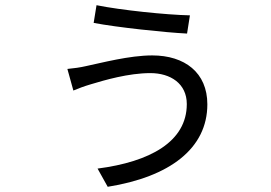

<svg xmlns="http://www.w3.org/2000/svg" viewBox="-20 -657 1040 738"><path d="M698 -257C698 -112 556 -35 355 -9L394 61C632 23 777 -86 777 -256C777 -378 690 -444 565 -444C477 -444 369 -415 311 -403C290 -398 262 -394 239 -392L262 -309C278 -316 305 -326 329 -333C382 -349 474 -376 558 -376C635 -376 698 -336 698 -257ZM351 -637 340 -569C428 -552 616 -532 699 -528L710 -598C618 -600 445 -618 351 -637Z"/></svg>

Font: Noto Sans HK
Style: Regular
Weight: 400
Designer: Ryoko NISHIZUKA 西塚涼子 (kana, bopomofo & ideographs); Paul D. Hunt (Latin, Greek & Cyrillic); Sandoll Communications 산돌커뮤니
Foundry: Adobe
Version: Version 2.004;hotconv 1.0.118;makeotfexe 2.5.65603